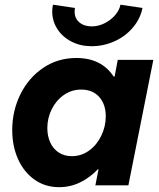

<svg xmlns="http://www.w3.org/2000/svg" viewBox="-20 -776 666 804"><path d="M31.2 -231.4Q31.2 -311.5 65.2 -380.6Q99.1 -449.7 160.4 -491.5Q221.7 -533.2 299.8 -533.2Q353 -533.2 392.3 -513.2Q431.6 -493.2 455.6 -455.6H460L473.1 -525.4H622.1L517.6 0H379.4L392.6 -66.9H389.6Q356 -31.7 314.9 -12Q273.9 7.8 227.5 7.8Q168.9 7.8 124.3 -23.9Q79.6 -55.7 55.4 -110.1Q31.2 -164.6 31.2 -231.4ZM422.9 -288.6Q422.9 -339.4 395.3 -370.1Q367.7 -400.9 320.3 -400.9Q279.8 -400.9 247.3 -378.2Q214.8 -355.5 196.5 -318.4Q178.2 -281.2 178.2 -239.7Q178.2 -206.5 190.2 -179.9Q202.1 -153.3 225.3 -137.7Q248.5 -122.1 280.8 -122.1Q321.3 -122.1 353.8 -146Q386.2 -169.9 404.5 -208.5Q422.9 -247.1 422.9 -288.6ZM198.7 -728Q198.7 -741.7 201.7 -756.3L293.9 -742.7Q292.5 -734.9 292.5 -727.5Q292.5 -699.2 312.3 -682.4Q332 -665.5 364.3 -665.5Q391.6 -665.5 417.7 -678.5Q443.8 -691.4 461.9 -712.4Q480 -733.4 484.4 -756.3L576.7 -742.7Q567.4 -696.8 536.1 -660.2Q504.9 -623.5 459.2 -603Q413.6 -582.5 363.3 -582.5Q316.4 -582.5 278.8 -602.1Q241.2 -621.6 220 -654.8Q198.7 -688 198.7 -728Z"/></svg>

Font: Reddit Sans Chocolate ExBold
Style: Italic
Weight: 800
Italic angle: -11.25°
Designer: Stephen Hutchings
Version: Version 1.013